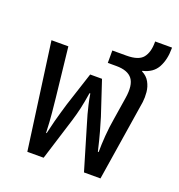

<svg xmlns="http://www.w3.org/2000/svg" viewBox="-129 -822 868 930"><g transform="rotate(20 304.5 -357.0)"><path d="M114 0 39 -548H126L154 -294Q157 -263 161.5 -219.5Q166 -176 168 -117H171Q180 -157 187.5 -185Q195 -213 201.5 -235Q208 -257 215 -281L272 -456H333L391 -281Q401 -248 411 -212.5Q421 -177 435 -117H439Q439 -155 442.5 -201.5Q446 -248 454 -294L472 -408Q483 -477 459.5 -507.5Q436 -538 377 -538H333V-602H406Q468 -602 490.5 -630Q513 -658 513 -709V-714H600V-709Q600 -652 578 -611.5Q556 -571 503 -559V-556Q529 -543 542 -519.5Q555 -496 557.5 -469Q560 -442 557 -418L491 0H406L341 -219Q332 -247 326 -270Q320 -293 314.5 -316Q309 -339 304 -370H300Q292 -320 284.5 -287Q277 -254 266 -218L198 0Z"/></g></svg>

Font: Noto Sans Thai SemCond
Style: Regular
Weight: 400
Width: 4
Designer: Monotype Design Team
Foundry: Monotype Imaging Inc.
Version: Version 2.002; ttfautohint (v1.8.4.7-5d5b)